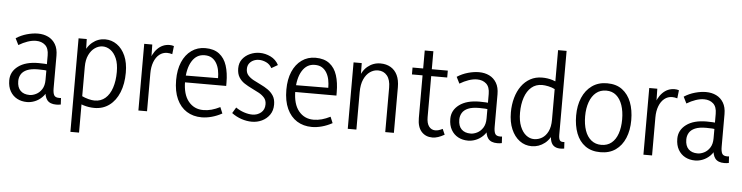

<svg xmlns="http://www.w3.org/2000/svg" viewBox="-56 -1115 6326 1638"><g transform="rotate(5 3107.0 -296.5)"><path d="M338 -115 360 -110Q345 -70 317.5 -43Q290 -16 256.5 -2.5Q223 11 190 11Q142 11 104.5 -9Q67 -29 45 -67.5Q23 -106 23 -161Q23 -235 86 -282Q149 -329 260 -329Q287 -329 312 -327.5Q337 -326 360 -321V-268Q335 -272 312.5 -273.5Q290 -275 261 -275Q201 -275 166 -260Q131 -245 115.5 -219Q100 -193 100 -161Q100 -107 128 -79Q156 -51 206 -51Q233 -51 262 -65.5Q291 -80 311 -111Q331 -142 331 -191V-401Q331 -461 300.5 -488.5Q270 -516 222 -516Q188 -516 150 -503Q112 -490 74 -467L46 -523Q89 -551 139 -565Q189 -579 233 -579Q282 -579 321 -560Q360 -541 383 -502.5Q406 -464 406 -405V-127Q406 -86 416.5 -67Q427 -48 459 -48Q463 -48 467 -48Q471 -48 476 -49L479 7Q469 9 459 10Q449 11 440 11Q386 11 362 -19.5Q338 -50 338 -115Z M581 232V-569H651L655 -421L624 -420Q651 -501 699 -540.5Q747 -580 809 -580Q864 -580 909.5 -548Q955 -516 981.5 -456.5Q1008 -397 1008 -312Q1008 -216 978.5 -143Q949 -70 894.5 -29.5Q840 11 767 11Q719 11 672 -3.5Q625 -18 589 -39L652 -81Q679 -68 709.5 -60Q740 -52 763 -52Q817 -52 854.5 -84.5Q892 -117 911.5 -176Q931 -235 931 -311Q931 -382 911 -427.5Q891 -473 859.5 -495.5Q828 -518 793 -518Q758 -518 726.5 -496.5Q695 -475 675 -433.5Q655 -392 655 -332V232Z M1143 0V-571H1212L1215 -416H1196Q1213 -492 1256.5 -536Q1300 -580 1360 -580Q1370 -580 1379 -578.5Q1388 -577 1397 -574L1389 -504Q1366 -511 1345 -511Q1307 -511 1278 -487.5Q1249 -464 1233 -422Q1217 -380 1217 -326V0Z M1685 11Q1612 11 1557 -23.5Q1502 -58 1471.5 -124.5Q1441 -191 1441 -287Q1441 -376 1469 -441.5Q1497 -507 1548 -543.5Q1599 -580 1666 -580Q1740 -580 1785.5 -545Q1831 -510 1851 -447.5Q1871 -385 1871 -302V-274H1482L1483 -332L1796 -334Q1796 -369 1789.5 -402Q1783 -435 1767.5 -461.5Q1752 -488 1727.5 -503.5Q1703 -519 1665 -519Q1596 -519 1557 -455.5Q1518 -392 1518 -284Q1518 -171 1566.5 -111.5Q1615 -52 1694 -52Q1730 -52 1764.5 -61.5Q1799 -71 1837 -90L1859 -37Q1815 -13 1770.5 -1Q1726 11 1685 11Z M2115 11Q2071 11 2026 -4Q1981 -19 1942 -48L1972 -98Q2005 -75 2043 -62.5Q2081 -50 2114 -50Q2157 -50 2188 -75.5Q2219 -101 2219 -147Q2219 -181 2200 -203Q2181 -225 2151.5 -241Q2122 -257 2089.5 -272.5Q2057 -288 2027 -307.5Q1997 -327 1978.5 -357Q1960 -387 1960 -432Q1960 -480 1985 -512.5Q2010 -545 2049.5 -562.5Q2089 -580 2132 -580Q2180 -580 2225.5 -558Q2271 -536 2295 -490L2241 -459Q2224 -491 2193 -505.5Q2162 -520 2131 -520Q2106 -520 2084 -510Q2062 -500 2048 -481Q2034 -462 2034 -433Q2034 -401 2052.5 -380Q2071 -359 2100.5 -343Q2130 -327 2163 -311.5Q2196 -296 2225.5 -275.5Q2255 -255 2273.5 -225.5Q2292 -196 2292 -151Q2292 -99 2266.5 -63Q2241 -27 2201 -8Q2161 11 2115 11Z M2629 11Q2556 11 2501 -23.5Q2446 -58 2415.5 -124.5Q2385 -191 2385 -287Q2385 -376 2413 -441.5Q2441 -507 2492 -543.5Q2543 -580 2610 -580Q2684 -580 2729.5 -545Q2775 -510 2795 -447.5Q2815 -385 2815 -302V-274H2426L2427 -332L2740 -334Q2740 -369 2733.5 -402Q2727 -435 2711.5 -461.5Q2696 -488 2671.5 -503.5Q2647 -519 2609 -519Q2540 -519 2501 -455.5Q2462 -392 2462 -284Q2462 -171 2510.5 -111.5Q2559 -52 2638 -52Q2674 -52 2708.5 -61.5Q2743 -71 2781 -90L2803 -37Q2759 -13 2714.5 -1Q2670 11 2629 11Z M3257 0V-381Q3257 -448 3228 -483.5Q3199 -519 3150 -519Q3114 -519 3082 -497Q3050 -475 3030 -431Q3010 -387 3010 -320V0H2936V-569H3006L3008 -416H2985Q3007 -500 3055.5 -540Q3104 -580 3166 -580Q3216 -580 3253.5 -558Q3291 -536 3311 -494Q3331 -452 3331 -390V0Z M3661 11Q3603 11 3567.5 -28.5Q3532 -68 3532 -145V-723H3606V-159Q3606 -106 3626.5 -79Q3647 -52 3681 -52Q3695 -52 3710 -56.5Q3725 -61 3743 -70L3764 -22Q3736 -6 3710.5 2.5Q3685 11 3661 11ZM3441 -510V-569H3743V-510Z M4115 -115 4137 -110Q4122 -70 4094.5 -43Q4067 -16 4033.5 -2.5Q4000 11 3967 11Q3919 11 3881.5 -9Q3844 -29 3822 -67.5Q3800 -106 3800 -161Q3800 -235 3863 -282Q3926 -329 4037 -329Q4064 -329 4089 -327.5Q4114 -326 4137 -321V-268Q4112 -272 4089.5 -273.5Q4067 -275 4038 -275Q3978 -275 3943 -260Q3908 -245 3892.5 -219Q3877 -193 3877 -161Q3877 -107 3905 -79Q3933 -51 3983 -51Q4010 -51 4039 -65.5Q4068 -80 4088 -111Q4108 -142 4108 -191V-401Q4108 -461 4077.5 -488.5Q4047 -516 3999 -516Q3965 -516 3927 -503Q3889 -490 3851 -467L3823 -523Q3866 -551 3916 -565Q3966 -579 4010 -579Q4059 -579 4098 -560Q4137 -541 4160 -502.5Q4183 -464 4183 -405V-127Q4183 -86 4193.5 -67Q4204 -48 4236 -48Q4240 -48 4244 -48Q4248 -48 4253 -49L4256 7Q4246 9 4236 10Q4226 11 4217 11Q4163 11 4139 -19.5Q4115 -50 4115 -115Z M4738 -825V-109Q4738 -73 4748 -59Q4758 -45 4787 -49L4790 7Q4749 14 4721.5 4.5Q4694 -5 4681 -31Q4668 -57 4668 -102V-147H4697Q4673 -67 4623 -28Q4573 11 4511 11Q4453 11 4407.5 -23Q4362 -57 4336 -118Q4310 -179 4310 -261Q4310 -328 4326.5 -386.5Q4343 -445 4374 -488Q4405 -531 4449.5 -555.5Q4494 -580 4551 -580Q4597 -580 4639.5 -567Q4682 -554 4718 -533L4668 -490Q4641 -504 4610 -510.5Q4579 -517 4556 -517Q4502 -517 4464.5 -485Q4427 -453 4407.5 -395.5Q4388 -338 4388 -265Q4388 -196 4407.5 -148Q4427 -100 4458.5 -75.5Q4490 -51 4526 -51Q4563 -51 4594.5 -70Q4626 -89 4645.5 -128.5Q4665 -168 4665 -229V-825Z M5261 -283Q5261 -353 5243 -405.5Q5225 -458 5190.5 -487.5Q5156 -517 5105 -517Q5054 -517 5018 -487.5Q4982 -458 4963 -405Q4944 -352 4944 -284Q4944 -215 4962 -162.5Q4980 -110 5016 -81Q5052 -52 5102 -52Q5154 -52 5189.5 -81Q5225 -110 5243 -162.5Q5261 -215 5261 -283ZM5339 -284Q5339 -197 5311 -130.5Q5283 -64 5230 -26.5Q5177 11 5100 11Q5022 11 4970 -26.5Q4918 -64 4892.5 -130.5Q4867 -197 4867 -283Q4867 -369 4895.5 -436Q4924 -503 4978 -541.5Q5032 -580 5107 -580Q5186 -580 5237 -541.5Q5288 -503 5313.5 -437Q5339 -371 5339 -284Z M5468 0V-571H5537L5540 -416H5521Q5538 -492 5581.5 -536Q5625 -580 5685 -580Q5695 -580 5704 -578.5Q5713 -577 5722 -574L5714 -504Q5691 -511 5670 -511Q5632 -511 5603 -487.5Q5574 -464 5558 -422Q5542 -380 5542 -326V0Z M6059 -115 6081 -110Q6066 -70 6038.5 -43Q6011 -16 5977.5 -2.5Q5944 11 5911 11Q5863 11 5825.5 -9Q5788 -29 5766 -67.5Q5744 -106 5744 -161Q5744 -235 5807 -282Q5870 -329 5981 -329Q6008 -329 6033 -327.5Q6058 -326 6081 -321V-268Q6056 -272 6033.5 -273.5Q6011 -275 5982 -275Q5922 -275 5887 -260Q5852 -245 5836.5 -219Q5821 -193 5821 -161Q5821 -107 5849 -79Q5877 -51 5927 -51Q5954 -51 5983 -65.5Q6012 -80 6032 -111Q6052 -142 6052 -191V-401Q6052 -461 6021.5 -488.5Q5991 -516 5943 -516Q5909 -516 5871 -503Q5833 -490 5795 -467L5767 -523Q5810 -551 5860 -565Q5910 -579 5954 -579Q6003 -579 6042 -560Q6081 -541 6104 -502.5Q6127 -464 6127 -405V-127Q6127 -86 6137.5 -67Q6148 -48 6180 -48Q6184 -48 6188 -48Q6192 -48 6197 -49L6200 7Q6190 9 6180 10Q6170 11 6161 11Q6107 11 6083 -19.5Q6059 -50 6059 -115Z"/></g></svg>

Font: Yaldevi
Style: Regular
Weight: 400
Designer: Sol Matas, Rajitha Manaperi, Kosala Senevirathne
Foundry: Mooniak
Version: Version 1.100